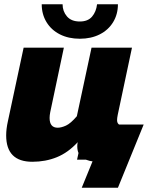

<svg xmlns="http://www.w3.org/2000/svg" viewBox="-20 -750 695 902"><path d="M132 10Q9 10 9 -114Q9 -129 11 -145.5Q13 -162 17 -180L91 -526H280L216 -223Q213 -208 213 -196Q213 -150 251 -150Q268 -150 290 -160Q312 -170 341 -204L410 -526H600L533 -210Q530 -195 530 -186Q530 -161 557 -160L523 0Q497 5 476.5 7.5Q456 10 441 10Q398 10 370.5 -6.5Q343 -23 343 -63Q343 -68 343.5 -72.5Q344 -77 345 -82Q300 -33 247 -11.5Q194 10 132 10ZM355 -568Q302 -568 261.5 -588.5Q221 -609 198.5 -646Q176 -683 176 -730H274Q274 -697 294.5 -673Q315 -649 355 -649Q393 -649 412.5 -672Q432 -695 436 -730H534Q534 -683 511.5 -646Q489 -609 448.5 -588.5Q408 -568 355 -568ZM364 132 418 0H342L378 -165H655L534 132Z"/></svg>

Font: Raleway Black
Style: Italic
Weight: 900
Italic angle: -12°
Designer: Matt McInerney, Pablo Impallari, Rodrigo Fuenzalida
Foundry: Matt McInerney, Pablo Impallari, Rodrigo Fuenzalida
Version: Version 4.101;RELEASE